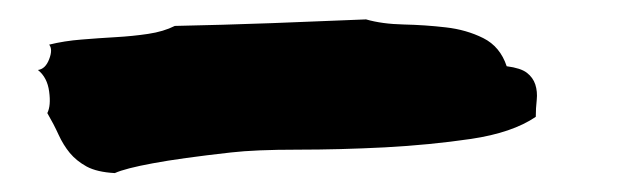

<svg xmlns="http://www.w3.org/2000/svg" viewBox="-20 -360 649 200"><path d="M507.8 -291Q522.5 -289.1 528.8 -284.2Q535.2 -279.3 537.6 -272Q540 -264.6 539.1 -255.9Q538.1 -247.1 538.1 -238.3Q513.7 -221.7 470.7 -215.3Q427.7 -209 380.9 -206.5Q334 -204.1 290 -204.1Q246.1 -204.1 220.7 -201.2Q168 -195.3 139.2 -189.9Q110.4 -184.6 99.6 -179.7Q81.1 -180.7 70.3 -186.5Q59.6 -192.4 52.7 -200.7Q45.9 -209 41 -219.7Q36.1 -230.5 29.3 -242.2Q33.2 -250 31.2 -264.6Q29.3 -279.3 19.5 -287.1Q27.3 -288.1 31.2 -298.3Q35.2 -308.6 31.2 -313.5Q46.9 -317.4 64.9 -318.8Q83 -320.3 100.6 -321.3Q118.2 -322.3 134.3 -324.7Q150.4 -327.1 162.1 -333Q210.9 -334 263.2 -335.9Q315.4 -337.9 361.3 -339.8Q377.9 -335 400.4 -334.5Q422.9 -334 444.3 -331.5Q465.8 -329.1 483.4 -320.3Q501 -311.5 507.8 -291Z"/></svg>

Font: Permanent Marker
Style: Regular
Weight: 400
Designer: Font Diner, Inc
Foundry: Font Diner, Inc
Version: Version 1.001